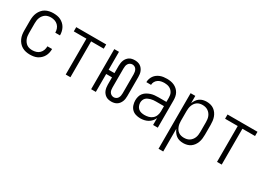

<svg xmlns="http://www.w3.org/2000/svg" viewBox="-12 -1266 3024 2198"><g transform="rotate(30 1500.0 -166.5)"><path d="M247 8Q272 8 297 4Q322 0 344 -11Q366 -22 384.5 -39.5Q403 -57 415 -78.5Q427 -100 432.5 -124.5Q438 -149 438 -174Q438 -174 438 -174.5Q438 -175 438 -175H376Q376 -175 376 -175Q376 -175 376 -174Q376 -149 367.5 -124.5Q359 -100 340.5 -82Q322 -64 297.5 -56.5Q273 -49 247 -49Q229 -49 210 -53Q191 -57 175.5 -67.5Q160 -78 148.5 -93.5Q137 -109 130 -126.5Q123 -144 120.5 -162.5Q118 -181 118 -200V-330Q118 -349 120.5 -368Q123 -387 130 -404.5Q137 -422 148.5 -437Q160 -452 175.5 -462.5Q191 -473 210 -477.5Q229 -482 247 -482Q273 -482 297.5 -474Q322 -466 340.5 -448Q359 -430 367.5 -405.5Q376 -381 376 -356Q376 -356 376 -355.5Q376 -355 376 -355H438Q438 -355 438 -355.5Q438 -356 438 -357Q438 -381 432.5 -405.5Q427 -430 415 -452Q403 -474 384.5 -491Q366 -508 344 -519Q322 -530 297 -534Q272 -538 247 -538Q221 -538 194.5 -532.5Q168 -527 144.5 -514Q121 -501 103.5 -480Q86 -459 75 -434.5Q64 -410 60 -383.5Q56 -357 56 -330V-200Q56 -173 60 -146.5Q64 -120 75 -95.5Q86 -71 103.5 -50.5Q121 -30 144.5 -16.5Q168 -3 194.5 2.5Q221 8 247 8Z M719 0H781V-474H948V-530H552V-474H719Z M1324 8Q1342 8 1360.5 4Q1379 0 1395 -10Q1411 -20 1422.5 -35Q1434 -50 1441 -67Q1448 -84 1450.5 -103Q1453 -122 1453 -140V-390Q1453 -409 1450.5 -427.5Q1448 -446 1441 -463Q1434 -480 1422.5 -495Q1411 -510 1395 -520Q1379 -530 1360.5 -534Q1342 -538 1324 -538Q1305 -538 1286.5 -534Q1268 -530 1252.5 -520Q1237 -510 1225 -495Q1213 -480 1206.5 -463Q1200 -446 1197 -427.5Q1194 -409 1194 -390V-293H1117V-530H1055V0H1117V-237H1194V-140Q1194 -122 1197 -103Q1200 -84 1206.5 -67Q1213 -50 1225 -35Q1237 -20 1252.5 -10Q1268 0 1286.5 4Q1305 8 1324 8ZM1324 -49Q1308 -49 1293.5 -57Q1279 -65 1270.5 -78.5Q1262 -92 1259.5 -108Q1257 -124 1257 -140V-390Q1257 -406 1259.5 -422Q1262 -438 1270.5 -452Q1279 -466 1293.5 -474Q1308 -482 1324 -482Q1340 -482 1354.5 -474Q1369 -466 1377 -452Q1385 -438 1388 -422Q1391 -406 1391 -390V-140Q1391 -124 1388 -108Q1385 -92 1377 -78.5Q1369 -65 1354.5 -57Q1340 -49 1324 -49Z M1707 8Q1733 8 1758.5 2.5Q1784 -3 1806.5 -15.5Q1829 -28 1846.5 -47.5Q1864 -67 1874 -91V0H1936V-361Q1936 -385 1931.5 -409.5Q1927 -434 1915 -455.5Q1903 -477 1884.5 -493.5Q1866 -510 1844 -520Q1822 -530 1797.5 -534Q1773 -538 1749 -538Q1726 -538 1703.5 -535Q1681 -532 1660 -524Q1639 -516 1620.5 -502.5Q1602 -489 1589 -470.5Q1576 -452 1569 -430.5Q1562 -409 1562 -386H1624Q1624 -408 1635 -428Q1646 -448 1664.5 -460.5Q1683 -473 1704.5 -477.5Q1726 -482 1749 -482Q1765 -482 1781.5 -479Q1798 -476 1813 -469Q1828 -462 1840 -450.5Q1852 -439 1860 -424.5Q1868 -410 1871 -393.5Q1874 -377 1874 -361V-305H1769Q1743 -305 1718 -302.5Q1693 -300 1669 -292Q1645 -284 1623 -271Q1601 -258 1585 -238Q1569 -218 1562.5 -193Q1556 -168 1556 -143Q1556 -113 1565.5 -83Q1575 -53 1596 -31.5Q1617 -10 1647 -1Q1677 8 1707 8ZM1730 -49Q1709 -49 1687.5 -54Q1666 -59 1650 -73Q1634 -87 1626 -107.5Q1618 -128 1618 -149Q1618 -166 1624 -182.5Q1630 -199 1642 -211Q1654 -223 1669.5 -230Q1685 -237 1701.5 -241.5Q1718 -246 1735 -247.5Q1752 -249 1769 -249H1874V-180Q1874 -152 1864 -125.5Q1854 -99 1833 -81Q1812 -63 1785 -56Q1758 -49 1730 -49Z M2064 205H2126V-96Q2135 -73 2149 -53Q2163 -33 2182.5 -18.5Q2202 -4 2226 2Q2250 8 2274 8Q2300 8 2325 1.5Q2350 -5 2370.5 -19.5Q2391 -34 2406 -55Q2421 -76 2429.5 -100Q2438 -124 2441 -149.5Q2444 -175 2444 -200V-330Q2444 -356 2441 -381Q2438 -406 2429.5 -430Q2421 -454 2406 -475Q2391 -496 2370.5 -510.5Q2350 -525 2325 -531.5Q2300 -538 2274 -538Q2250 -538 2226 -532Q2202 -526 2182.5 -512Q2163 -498 2149 -477.5Q2135 -457 2126 -434V-530H2064ZM2251 -49Q2232 -49 2214 -53.5Q2196 -58 2180.5 -68.5Q2165 -79 2154.5 -94.5Q2144 -110 2137.5 -127.5Q2131 -145 2128.5 -163.5Q2126 -182 2126 -200V-330Q2126 -349 2128.5 -367.5Q2131 -386 2137.5 -403.5Q2144 -421 2154.5 -436Q2165 -451 2180.5 -462Q2196 -473 2214 -477.5Q2232 -482 2251 -482Q2270 -482 2288.5 -477.5Q2307 -473 2323 -462.5Q2339 -452 2351 -437Q2363 -422 2370 -404.5Q2377 -387 2379.5 -368Q2382 -349 2382 -330V-200Q2382 -181 2379.5 -162Q2377 -143 2370 -125.5Q2363 -108 2351 -93Q2339 -78 2323 -67.5Q2307 -57 2288.5 -53Q2270 -49 2251 -49Z M2719 0H2781V-474H2948V-530H2552V-474H2719Z"/></g></svg>

Font: Iosevka SS09 Light
Style: Regular
Weight: 300
Monospace: yes
Designer: Belleve Invis
Foundry: Belleve Invis
Version: Version 5.2.1; ttfautohint (v1.8.3)